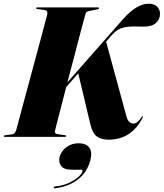

<svg xmlns="http://www.w3.org/2000/svg" viewBox="-40 -740 885 1038"><path d="M257 -32Q253.5 -17 272.5 -14.5L309 -9.5Q318 -8.5 318 -4.5Q318 0 310 0H-14Q-20 0 -20 -3.5Q-20 -8 -13.5 -8.5L26 -14Q35 -15 40 -21.8Q45 -28.5 48 -38Q49.5 -43.5 59 -79Q68.5 -114.5 83.2 -169.5Q98 -224.5 115.5 -289Q133 -353.5 150.2 -417.8Q167.5 -482 182 -536Q196.5 -590 205.5 -624.5Q214.5 -659 215.5 -662.5Q220 -683.5 199 -686L162 -691Q155.5 -691.5 155.5 -696Q155.5 -700 162.5 -700H489Q495 -700 495 -695Q495 -691 489 -690L440 -680Q431 -678 427.8 -675Q424.5 -672 421.5 -662Q420.5 -659 411.5 -625.8Q402.5 -592.5 388.5 -539.2Q374.5 -486 358 -422.2Q341.5 -358.5 324.5 -295L622.5 -633.5Q698 -720 763.5 -720Q793 -720 809 -704.5Q825 -689 825 -665.5Q825 -635 802.8 -615.5Q780.5 -596 738 -596Q720.5 -596 708.8 -596.5Q697 -597 685.5 -597Q644 -597 616.5 -587.8Q589 -578.5 560 -545.5L533.5 -515L643.5 -111Q649.5 -89 659.8 -80.5Q670 -72 681.5 -72Q703 -72 725 -106.5Q728.5 -112.5 731.5 -111Q734 -110 731.5 -105Q671.5 15 547 15Q506.5 15 483.2 -2.5Q460 -20 448.5 -68L383 -343.5L318 -269.5Q302.5 -209 289 -157Q275.5 -105 266.8 -71.2Q258 -37.5 257 -32ZM350 177.5Q304.5 177.5 290 156.5Q275.5 135.5 282 109Q291 76 319.2 55.2Q347.5 34.5 385 34.5Q425.5 34.5 442.8 58Q460 81.5 448.5 126Q431 192.5 380.2 231Q329.5 269.5 256.5 278Q250 279 250.5 274Q251 268.5 256.5 268Q296.5 264.5 329 250.2Q361.5 236 381.8 218.2Q402 200.5 405.5 187Q408 177.5 398.5 177.5Z"/></svg>

Font: Fraunces 144pt S000 Black
Style: Italic
Weight: 900
Italic angle: -16°
Version: Version 1.000; ttfautohint (v1.8.3)